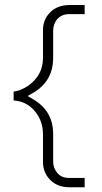

<svg xmlns="http://www.w3.org/2000/svg" viewBox="-20 -708 415 783"><path d="M264.2 -687.5C231 -687.5 204.6 -677.7 185.1 -658.2C165 -638.2 155.3 -613.8 155.3 -585V-473.6C155.3 -438 145 -408.7 124.5 -385.3C103.5 -361.3 79.1 -345.7 50.8 -337.4L35.6 -334.5V-298.3L50.8 -296.4C80.1 -291.5 105 -276.4 125 -251C145 -225.6 155.3 -195.3 155.3 -160.2V-47.4C155.3 -18.6 165 5.9 185.1 25.9C204.6 45.9 231 55.7 264.2 55.7H325.2V17.6H260.7C240.7 17.6 225.1 10.7 213.9 -2.4C202.6 -15.6 196.8 -31.2 196.8 -49.3V-160.2C196.8 -228 167.5 -278.8 95.7 -314V-318.8C167.5 -353.5 196.8 -404.8 196.8 -473.6V-583C196.8 -619.6 221.2 -650.4 260.7 -650.4H325.2V-687.5Z"/></svg>

Font: Estedad ExtraLight
Style: Regular
Weight: 200
Designer: Amin Abedi
Version: Version 7.3